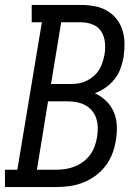

<svg xmlns="http://www.w3.org/2000/svg" viewBox="-46 -755 566 775"><path d="M-26 0V-70H24L123 -665H82V-735H282Q309 -735 336 -730Q363 -725 385.5 -712Q408 -699 424 -679Q440 -659 448 -634Q456 -609 456.5 -581.5Q457 -554 453 -526Q449 -503 441 -480Q433 -457 417.5 -437Q402 -417 381 -402Q360 -387 337 -379Q362 -367 382 -348Q402 -329 413 -303.5Q424 -278 425.5 -249Q427 -220 422 -191Q418 -164 408.5 -137.5Q399 -111 381.5 -87.5Q364 -64 340.5 -46.5Q317 -29 290.5 -18.5Q264 -8 236.5 -4Q209 0 183 0ZM243 -416Q259 -416 274.5 -419Q290 -422 305 -429.5Q320 -437 333 -448.5Q346 -460 354.5 -474Q363 -488 368 -504Q373 -520 376 -535Q380 -560 377.5 -584Q375 -608 363 -627.5Q351 -647 328.5 -656Q306 -665 282 -665H201L160 -416ZM183 -70Q201 -70 220 -73Q239 -76 257 -83.5Q275 -91 291 -103Q307 -115 318.5 -131Q330 -147 336.5 -165.5Q343 -184 346 -203Q349 -222 348.5 -241Q348 -260 342.5 -277Q337 -294 325.5 -308Q314 -322 298 -330.5Q282 -339 263.5 -342.5Q245 -346 226 -346H148L103 -70Z"/></svg>

Font: Iosevka Slab Oblique
Style: Regular
Weight: 400
Italic angle: -9°
Monospace: yes
Designer: Belleve Invis
Foundry: Belleve Invis
Version: Version 11.1.1; ttfautohint (v1.8.3)